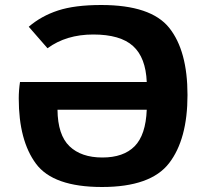

<svg xmlns="http://www.w3.org/2000/svg" viewBox="-20 -731 833 768"><path d="M55 -337Q55 -370 60 -403H567Q563 -501 512 -547Q461 -593 353 -593Q245 -593 170 -538L95 -624Q145 -667 212 -689Q279 -711 385 -711Q584 -711 657 -619.5Q730 -528 730 -351Q730 -174 656.5 -78.5Q583 17 388 17Q193 17 124 -76Q55 -169 55 -337ZM210 -292Q211 -191 258 -146Q305 -101 389.5 -101Q474 -101 518.5 -146Q563 -191 567 -292Z"/></svg>

Font: Fix15 Mono
Style: Bold
Weight: 700
Designer: Carrois Corporate & Edenspiekermann AG
Foundry: Carrois Corporate GbR & Edenspiekermann AG
Version: Version 3.206